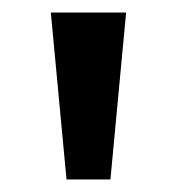

<svg xmlns="http://www.w3.org/2000/svg" viewBox="-20 -740 282 306"><path d="M86 -454H156L181 -720H61Z"/></svg>

Font: MV Cash Medium
Style: Regular
Weight: 500
Designer: Rodrigo Fuenzalida
Foundry: fragTYPE
Version: Version 1.100;Glyphs 3.1.2 (3151)